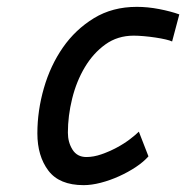

<svg xmlns="http://www.w3.org/2000/svg" viewBox="-20 -530 543 560"><path d="M413 -74Q399 -58 376.5 -43Q354 -28 327.5 -16Q301 -4 274 3Q247 10 224 10Q153 10 121 -32.5Q89 -75 89 -141Q89 -207 108 -273Q127 -339 163.5 -391.5Q200 -444 254 -477Q308 -510 379 -510Q411 -510 444.5 -503.5Q478 -497 503 -488L482 -409Q476 -412 463 -415Q450 -418 433.5 -420.5Q417 -423 400 -424.5Q383 -426 370 -426Q323 -426 287.5 -400.5Q252 -375 227.5 -334Q203 -293 190.5 -242.5Q178 -192 178 -143Q178 -115 191.5 -93.5Q205 -72 232 -72Q253 -72 276 -80Q299 -88 320.5 -99.5Q342 -111 359 -124Q376 -137 385 -146Z"/></svg>

Font: Panefresco 600wt
Style: Italic
Weight: 600
Foundry: Campivisivi & Chank Co
Version: Version 1.000